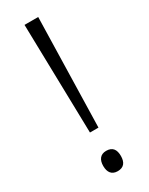

<svg xmlns="http://www.w3.org/2000/svg" viewBox="-192 -804 624 802"><g transform="rotate(-30 120.0 -403.0)"><path d="M99 -239H140L153 -765H87ZM119 -41C149 -41 162 -59 162 -90C162 -120 150 -139 119 -139C90 -139 77 -119 77 -90C77 -59 91 -41 119 -41Z"/></g></svg>

Font: Noto Sans Tamil UI SemiCondensed Light
Style: Regular
Weight: 300
Width: 4
Designer: Jelle Bosma - Monotype Design Team
Foundry: Monotype Imaging Inc.
Version: Version 2.004